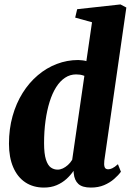

<svg xmlns="http://www.w3.org/2000/svg" viewBox="-20 -837 594 867"><path d="M451 -111Q449 -94 452.2 -83.2Q455.5 -72.5 469 -72.5Q476.5 -72.5 487 -77.2Q497.5 -82 512.5 -95.5L526 -61.5Q514.5 -45.5 495.2 -28.8Q476 -12 450 -1Q424 10 390.5 10Q351.5 10 333.8 -6.5Q316 -23 313 -54L312 -65.5Q299 -46 280 -28.8Q261 -11.5 235.8 -0.8Q210.5 10 178.5 10Q130 10 94.5 -13.5Q59 -37 39.8 -81.5Q20.5 -126 20.5 -188Q20.5 -255 36.8 -312.8Q53 -370.5 82.2 -417.2Q111.5 -464 150.8 -497.2Q190 -530.5 236.5 -548.2Q283 -566 333 -566Q340.5 -566 352.8 -564.5Q365 -563 370 -561L395.5 -736.5L319.5 -757.5L328.5 -795.5L524 -817L550.5 -803ZM361 -494.5Q350 -498.5 341.5 -499.8Q333 -501 323.5 -501Q296.5 -501 273.8 -486Q251 -471 233.5 -443.2Q216 -415.5 204 -377Q192 -338.5 185.5 -291.2Q179 -244 179 -190.5Q179 -142.5 187.5 -116.2Q196 -90 209.8 -80.5Q223.5 -71 240 -71Q252 -71 263.8 -76.5Q275.5 -82 286.5 -91.8Q297.5 -101.5 306 -115.5Z"/></svg>

Font: Merriweather 24pt SemiCondensed Black
Style: Italic
Weight: 900
Width: 4
Italic angle: -7.8°
Designer: Eben Sorkin
Foundry: Eben Sorkin
Version: Version 2.101